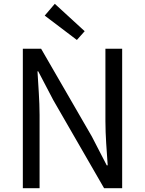

<svg xmlns="http://www.w3.org/2000/svg" viewBox="-20 -989 762 1009"><path d="M100 0H188V-385C188 -462 181 -540 177 -614H181L260 -463L527 0H622V-733H534V-352C534 -276 541 -194 546 -120H541L463 -271L196 -733H100ZM384 -779 425 -825 268 -969 215 -907Z"/></svg>

Font: Squished Noto Sans CJK JP Regular
Style: Regular
Weight: 400
Designer: Ryoko NISHIZUKA (kana & ideographs); Paul D. Hunt (Latin, Greek & Cyrillic); Wenlong ZHANG (bopomofo); Sandoll Communica
Foundry: Adobe Systems Incorporated
Version: Version 1.004;PS 1.004;hotconv 1.0.82;makeotf.lib2.5.63406